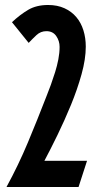

<svg xmlns="http://www.w3.org/2000/svg" viewBox="-20 -750 410 770"><path d="M6 0Q54 -88 92 -179Q130 -270 166 -363Q175 -385 184 -410Q193 -435 201 -460.5Q209 -486 214 -512Q219 -538 219 -562Q219 -586 205.5 -605.5Q192 -625 166 -625Q143 -625 126 -609Q109 -593 95 -578L28 -661Q60 -691 93 -710.5Q126 -730 173 -730Q210 -730 238.5 -717Q267 -704 286 -681.5Q305 -659 314.5 -628.5Q324 -598 324 -563Q324 -513 307 -452Q290 -391 264.5 -329Q239 -267 210.5 -208.5Q182 -150 158 -105H329L295 0Z"/></svg>

Font: Osterbar
Style: Regular
Weight: 500
Width: 3
Designer: Peter Wiegel, Basierend auf Erbar schmal-halbfette Grotesk v. Jacob Erbar
Foundry: Peter Wiegel
Version: Version 1.0